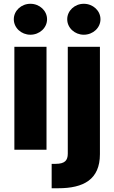

<svg xmlns="http://www.w3.org/2000/svg" viewBox="-20 -794 606 1018"><path d="M339.4 -545.9V20.5C339.4 57.1 323.2 74.7 274.9 74.7H253.9V204.1H288.6C423.3 204.1 509.8 157.7 509.8 23.4V-545.9ZM56.2 0H226.6V-545.9H56.2ZM141.1 -609.9C189.9 -609.9 229.5 -646.5 229.5 -691.9C229.5 -737.3 189.9 -773.9 141.1 -773.9C92.8 -773.9 53.2 -737.3 53.2 -691.9C53.2 -646.5 92.8 -609.9 141.1 -609.9ZM424.3 -609.9C473.1 -609.9 512.7 -646.5 512.7 -691.9C512.7 -737.3 473.1 -773.9 424.3 -773.9C376 -773.9 336.4 -737.3 336.4 -691.9C336.4 -646.5 376 -609.9 424.3 -609.9Z"/></svg>

Font: Inter ExtraBold
Style: Regular
Weight: 800
Designer: Rasmus Andersson
Foundry: rsms
Version: Version 4.001;git-9221beed3